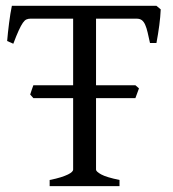

<svg xmlns="http://www.w3.org/2000/svg" viewBox="-20 -635 591 655"><path d="M149.4 0V-21Q171.9 -25.4 187.3 -30.3Q202.6 -35.2 211.9 -39.8Q221.2 -44.4 225.3 -48.6Q229.5 -52.7 229.5 -56.2V-300.3H93.8L83 -312.5Q85.4 -319.8 88.1 -328.1Q90.8 -336.4 93.8 -344.2H229.5V-571.3H83.5Q76.2 -571.3 70.1 -568.6Q64 -565.9 57.9 -557.1Q51.8 -548.3 43.9 -531.2Q36.1 -514.2 25.4 -485.8L4.4 -495.1Q6.8 -523.9 11 -556.6Q15.1 -589.4 20.5 -615.2H513.7L528.3 -603Q527.3 -578.1 523.4 -548.6Q519.5 -519 513.7 -488.3H491.7Q487.3 -508.8 483.6 -524.4Q480 -540 475.3 -550.5Q470.7 -561 463.9 -566.2Q457 -571.3 446.3 -571.3H307.6V-344.2H441.9L454.1 -333.5L441.9 -300.3H307.6V-56.2Q307.6 -49.8 325.2 -40Q342.8 -30.3 387.7 -21V0Z"/></svg>

Font: Gentium Unicode
Style: Regular
Weight: 400
Version: Version 1.009